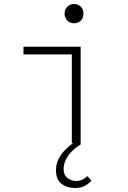

<svg xmlns="http://www.w3.org/2000/svg" viewBox="-20 -713 640 957"><path d="M354 224Q313 224 286 202.5Q259 181 259 135Q259 95 282.5 61Q306 27 345 0H338V-442H97V-480H382V7Q342 31 319.5 63.5Q297 96 297 129Q297 159 316 174Q335 189 360 189Q379 189 392.5 181.5Q406 174 416 165L436 188Q420 204 401.5 214Q383 224 354 224ZM349 -597Q330 -597 316 -610Q302 -623 302 -645Q302 -667 316 -680Q330 -693 349 -693Q369 -693 382.5 -680Q396 -667 396 -645Q396 -623 382.5 -610Q369 -597 349 -597Z"/></svg>

Font: Source Code Pro ExtraLight Light
Style: Regular
Weight: 300
Monospace: yes
Version: Version 1.018;hotconv 1.0.116;makeotfexe 2.5.65601